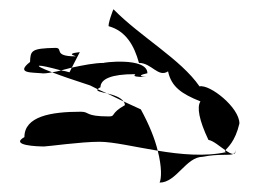

<svg xmlns="http://www.w3.org/2000/svg" viewBox="-20 -544 553 409"><path d="M32 -252C0 -234 60 -232 74 -232C82 -232 152 -242 192 -242C221 -242 267 -231 316 -223C310 -248 298 -278 280 -311L243 -328C245 -326 246 -323 246 -320C214 -302 227 -296 212 -296C160 -296 172 -306 152 -306C88 -306 32 -296 32 -252ZM44 -412C12 -387 49 -390 68 -388C72 -387 81 -388 91 -390C44 -408 59 -408 110 -394C117 -396 125 -398 133 -400L150 -433C114 -429 148 -424 140 -424C92 -424 116 -442 98 -442C46 -441 45 -436 44 -412ZM91 -390C97 -391 103 -392 110 -394C116 -393 122 -392 128 -390L133 -400C157 -405 181 -410 202 -410C192 -410 294 -424 294 -388C262 -381 296 -380 290 -380C250 -380 275 -386 266 -386C218 -386 194 -376 194 -358C191 -357 189 -355 188 -354L172 -362C135 -374 109 -383 91 -390ZM188 -354C184 -350 195 -348 208 -345ZM208 -345C221 -342 237 -337 243 -328ZM212 -488C248 -478 266 -447 276 -410C303 -410 317 -378 338 -392C345 -359 367 -344 407 -328C399 -316 404 -288 424 -246C435 -244 448 -232 460 -224C464 -229 481 -242 490 -281C490 -315 427 -365 405 -360C365 -418 280 -465 222 -524C222 -528 208 -488 212 -488ZM316 -223C364 -215 417 -210 462 -220C459 -221 458 -222 460 -224C467 -219 473 -216 477 -216C468 -212 447 -217 412 -210C376 -210 356 -155 320 -155C324 -164 325 -188 316 -223ZM477 -216C481 -216 482 -219 482 -227C482 -221 481 -218 477 -216Z"/></svg>

Font: Alpina
Style: Regular
Weight: 400
Version: Version 0.9